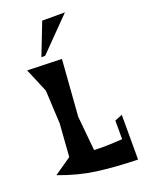

<svg xmlns="http://www.w3.org/2000/svg" viewBox="-184 -1100 921 1200"><g transform="rotate(-20 277.0 -499.5)"><path d="M6 -72 120 -151 136 -368 125 -591 58 -750 287 -743 259 -368 281 -139Q316 -137 361.5 -138Q407 -139 469 -143V-267L519 -287V8H518V11Q366 7 248 -9Q130 -25 6 -72ZM195 -797H170L253 -1010H404Z"/></g></svg>

Font: Trickster
Style: Regular
Weight: 400
Designer: Jean-Baptiste Morizot
Foundry: Jean-Baptiste Morizot
Version: Version 2.000;PS 2.0;hotconv 1.0.88;makeotf.lib2.5.647800